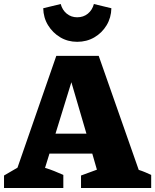

<svg xmlns="http://www.w3.org/2000/svg" viewBox="-43 -935 772 955"><path d="M647 -90Q663 -85 678.5 -78.5Q694 -72 709 -65V0H360V-62L439 -91L416 -171H203L181 -100Q205 -93 227 -84Q249 -75 272 -65V0H-23V-62L44 -101L237 -657H448ZM233 -270H387L312 -526ZM341 -727Q294 -727 256.5 -749.5Q219 -772 196 -809.5Q173 -847 172 -894L259 -915Q267 -885 289 -867Q311 -849 341 -849Q372 -849 394 -867Q416 -885 424 -915L511 -894Q510 -847 487 -809Q464 -771 426 -749Q388 -727 341 -727Z"/></svg>

Font: Piazzolla ExtraBold
Style: Regular
Weight: 800
Designer: Juan Pablo del Peral
Foundry: Huerta Tipografica
Version: Version 1.330